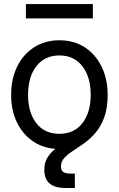

<svg xmlns="http://www.w3.org/2000/svg" viewBox="-20 -727 589 952"><path d="M274.4 11.7Q203.1 11.7 149.2 -22.7Q95.2 -57.1 65.2 -117.7Q35.2 -178.2 35.2 -256.8Q35.2 -335.9 65.2 -397Q95.2 -458 149.2 -492.7Q203.1 -527.3 274.4 -527.3Q346.2 -527.3 399.9 -492.7Q453.6 -458 483.6 -397Q513.7 -335.9 513.7 -256.8Q513.7 -178.2 483.6 -117.7Q453.6 -57.1 399.9 -22.7Q346.2 11.7 274.4 11.7ZM274.4 -63.5Q347.7 -63.5 388.7 -116.5Q429.7 -169.4 429.7 -256.8Q429.7 -345.2 388.4 -398.7Q347.2 -452.1 274.4 -452.1Q201.7 -452.1 160.4 -398.9Q119.1 -345.7 119.1 -256.8Q119.1 -168.9 160.2 -116.2Q201.2 -63.5 274.4 -63.5ZM305.2 205.1Q199.7 205.1 199.7 115.7Q199.7 75.7 219 48.3Q238.3 21 268.8 -0.2Q299.3 -21.5 333.7 -42.7Q368.2 -64 398.7 -91.3Q429.2 -118.7 448.5 -158.4Q467.8 -198.2 467.8 -256.8H513.7Q513.7 -190.9 497.1 -145.5Q480.5 -100.1 454.1 -69.3Q427.7 -38.6 397.9 -17.3Q368.2 3.9 341.8 21Q315.4 38.1 298.8 56.2Q282.2 74.2 282.2 99.6Q282.2 115.7 292.5 124.8Q302.7 133.8 332.5 133.8H351.1V205.1ZM440.4 -707V-635.7H108.4V-707Z"/></svg>

Font: Inter Display
Style: Regular
Weight: 400
Designer: Rasmus Andersson
Foundry: rsms
Version: Version 4.000;git-37864ae